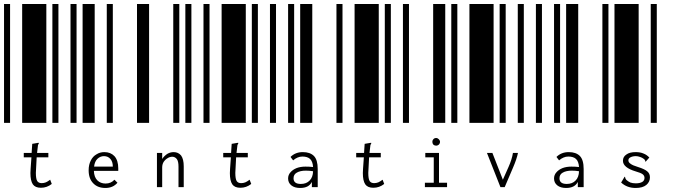

<svg xmlns="http://www.w3.org/2000/svg" viewBox="-20 -610 3340 953"><path d="M0 0V-590H30V0ZM90 0V-590H210V0ZM240 0V-590H270V0ZM237 303Q213 322 183 322Q155 322 143 305Q131 287 131 249Q131 242 132 227L136 171H98V149H137L140 104L169 99H173V101Q171 104 170 107Q168 110 168 115L164 149H220V171H162L159 229Q158 244 158 248Q158 278 165 289Q172 299 187 299Q198 299 208 295Q217 291 229 282Z M330 0V-590H360V0ZM390 0V-590H450V0ZM510 0V-590H540V0ZM503 323Q465 323 443 300Q420 277 420 235Q420 207 431 186Q441 166 459 156Q476 145 498 145Q529 145 548 165Q567 186 567 226Q567 230 567 238H446Q447 269 463 285Q479 301 504 301Q531 301 548 282L563 297Q541 323 503 323ZM540 217Q540 193 528 179Q516 165 496 165Q478 165 464 178Q450 191 447 217Z M660 0V-590H720V0ZM840 0V-590H870V0ZM900 0V-590H930V0ZM759 149H785V179Q795 164 810 154Q825 145 842 145Q865 145 879 162Q892 180 892 216V319H866V217Q866 191 858 180Q849 168 835 168Q823 168 812 175Q800 182 792 194Q785 206 785 221V319H759Z M990 0V-590H1020V0ZM1080 0V-590H1200V0ZM1230 0V-590H1260V0ZM1227 303Q1203 322 1173 322Q1145 322 1133 305Q1121 287 1121 249Q1121 242 1122 227L1126 171H1088V149H1127L1130 104L1159 99H1163V101Q1161 104 1160 107Q1158 110 1158 115L1154 149H1210V171H1152L1149 229Q1148 244 1148 248Q1148 278 1155 289Q1162 299 1177 299Q1188 299 1198 295Q1207 291 1219 282Z M1320 0V-590H1350V0ZM1410 0V-590H1440V0ZM1470 0V-590H1530V0ZM1483 145Q1519 145 1538 164Q1557 183 1557 229V319H1528V293Q1513 323 1470 323Q1442 323 1426 310Q1410 297 1410 276Q1410 258 1422 245Q1433 232 1453 224Q1472 217 1496 217Q1517 217 1534 219Q1532 191 1519 179Q1506 167 1481 167Q1468 167 1457 172Q1445 177 1435 186L1422 169Q1446 145 1483 145ZM1473 303Q1501 303 1517 286Q1533 270 1534 240Q1517 237 1498 237Q1470 237 1453 247Q1437 256 1437 275Q1437 303 1473 303Z M1650 0V-590H1680V0ZM1740 0V-590H1860V0ZM1890 0V-590H1920V0ZM1887 303Q1863 322 1833 322Q1805 322 1793 305Q1781 287 1781 249Q1781 242 1782 227L1786 171H1748V149H1787L1790 104L1819 99H1823V101Q1821 104 1820 107Q1818 110 1818 115L1814 149H1870V171H1812L1809 229Q1808 244 1808 248Q1808 278 1815 289Q1822 299 1837 299Q1848 299 1858 295Q1867 291 1879 282Z M1980 0V-590H2010V0ZM2130 0V-590H2190V0ZM2220 0V-590H2250V0ZM2089 297H2133V171H2091V149H2159V297H2199V319H2089ZM2145 113Q2137 113 2131 108Q2126 102 2126 94Q2126 86 2131 81Q2136 75 2145 75Q2152 75 2158 81Q2164 87 2164 94Q2164 102 2158 108Q2152 113 2145 113Z M2310 0V-590H2430V0ZM2460 0V-590H2490V0ZM2550 0V-590H2580V0ZM2551 149Q2545 179 2526 223L2485 319H2464L2397 149H2424L2476 282L2504 219Q2521 181 2526 149Z M2640 0V-590H2670V0ZM2730 0V-590H2760V0ZM2790 0V-590H2850V0ZM2803 145Q2839 145 2858 164Q2877 183 2877 229V319H2848V293Q2833 323 2790 323Q2762 323 2746 310Q2730 297 2730 276Q2730 258 2742 245Q2753 232 2773 224Q2792 217 2816 217Q2837 217 2854 219Q2852 191 2839 179Q2826 167 2801 167Q2788 167 2777 172Q2765 177 2755 186L2742 169Q2766 145 2803 145ZM2793 303Q2821 303 2837 286Q2853 270 2854 240Q2837 237 2818 237Q2790 237 2773 247Q2757 256 2757 275Q2757 303 2793 303Z M2970 0V-590H3000V0ZM3030 0V-590H3150V0ZM3210 0V-590H3240V0ZM3135 323Q3092 323 3063 296L3078 271L3080 267L3083 269Q3083 270 3083 272Q3084 275 3085 277Q3087 280 3089 283Q3098 291 3109 296Q3120 300 3136 300Q3156 300 3168 293Q3179 286 3179 273Q3179 262 3170 255Q3161 248 3136 241Q3072 222 3072 188Q3072 168 3089 157Q3105 145 3135 145Q3158 145 3174 152Q3190 158 3203 172L3187 190L3185 193L3183 191Q3183 187 3181 185Q3180 182 3176 179Q3167 172 3157 169Q3146 165 3136 165Q3120 165 3109 171Q3099 176 3099 186Q3099 196 3110 203Q3120 211 3147 219Q3179 229 3192 240Q3206 251 3206 270Q3206 293 3188 308Q3170 323 3135 323Z"/></svg>

Font: Libre Barcode 128 Text
Style: Regular
Weight: 400
Version: Version 1.005; ttfautohint (v1.8.3)